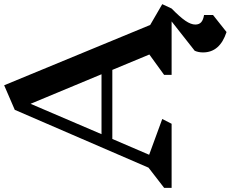

<svg xmlns="http://www.w3.org/2000/svg" viewBox="-116 -732 1109 923"><g transform="rotate(-90 438.5 -270.5)"><path d="M782 114Q782 132 793 142Q804 152 828 156V199L746 264Q648 232 648 151Q648 129 656 111L797 0H540V-36L638 -107L564 -285H232L156 -108L328 -45L305 0H-3V-36L94 -111L372 -754L490 -805L780 -103L880 -45L859 0Q818 40 800 66.5Q782 93 782 114ZM401 -678 255 -337H543Z"/></g></svg>

Font: InknutAntiqua
Style: Medium
Weight: 500
Designer: Claus Eggers Srensen
Foundry: Claus Eggers Srensen
Version: Version 1.000; ttfautohint (v1.2) -l 7 -r 28 -G 50 -x 13 -D 